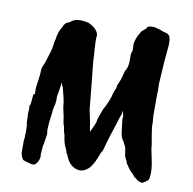

<svg xmlns="http://www.w3.org/2000/svg" viewBox="-76 -715 828 824"><g transform="rotate(10 337.5 -302.5)"><path d="M298 -454Q299 -437 306 -375Q317 -265 319 -241L329 -194L337 -147Q359 -191 358 -198Q358 -205 375 -250Q399 -293 406 -326Q407 -332 417 -355Q414 -358 422 -374Q430 -391 434.5 -410Q439 -429 439.5 -430Q440 -431 441 -432Q444 -435 449 -450Q452 -464 452 -472V-503Q452 -506 457 -524L456 -547Q456 -571 479 -609L499 -626Q499 -635 514.5 -637Q530 -639 542 -635Q554 -631 558 -631Q562 -627 587 -621Q599 -617 602.5 -606Q606 -595 606 -576L599 -498Q599 -491 593 -401L594 -369Q593 -367 593 -335V-283Q593 -268 593 -264L596 -226Q592 -226 608 -137Q608 -123 618.5 -76.5Q629 -30 624 1Q624 17 595 30Q573 26 568 17Q559 12 557 9L549 -1Q533 -14 523 -32Q516 -39 513 -52Q503 -66 501 -87Q499 -108 493.5 -116.5Q488 -125 485 -133Q474 -144 471 -172.5Q468 -201 465 -222Q465 -234 466 -240Q463 -248 462.5 -252Q462 -256 461 -261L457 -242Q454 -237 444 -203L423 -138L405 -75Q400 -72 393 -51Q384 -28 382.5 -26Q381 -24 379 -20Q371 -4 361 6Q334 31 305.5 20.5Q277 10 264 -20Q257 -37 253 -42Q252 -50 242 -70Q235 -89 231 -118Q226 -127 224 -149Q219 -158 217 -175Q215 -192 211 -208Q206 -225 204 -249Q202 -267 189 -315Q186 -318 181 -335Q179 -319 179 -317.5Q179 -316 171 -268Q173 -266 170 -238Q164 -219 163 -198Q155 -144 156 -117Q159 -108 156.5 -95.5Q154 -83 152.5 -70.5Q151 -58 148 -48V-41Q145 -10 147 -6Q147 5 138.5 21Q130 37 112 33Q80 25 75 21Q64 3 64 -11V-59L66 -77Q65 -80 67 -100Q66 -101 66 -116.5Q66 -132 63 -140V-150Q61 -184 62.5 -189.5Q64 -195 62 -214Q66 -214 67 -229.5Q68 -245 70 -263L77 -266Q75 -267 76 -294Q77 -301 81 -330Q85 -359 84.5 -369.5Q84 -380 95 -403Q116 -466 117.5 -483Q119 -500 123 -513Q127 -546 142 -568Q149 -590 168 -594L180 -603H181Q200 -617 249 -607Q291 -588 295 -560Q291 -546 298 -463Z"/></g></svg>

Font: Caveat Brush
Style: Regular
Weight: 400
Designer: Pablo Impallari
Foundry: Creative Lab NY
Version: Version 1.096; ttfautohint (v1.3)